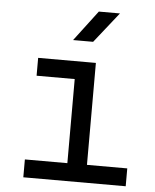

<svg xmlns="http://www.w3.org/2000/svg" viewBox="-55 -831 709 878"><g transform="rotate(5 300.0 -392.5)"><path d="M85 0V-82H280V-468H105V-550H370V-82H555V0ZM257 -645 363 -785H460L349 -645Z"/></g></svg>

Font: JetBrainsMono NF
Style: Regular
Weight: 400
Designer: Philipp Nurullin, Konstantin Bulenkov
Foundry: JetBrains
Version: Version 2.251; ttfautohint (v1.8.3);Nerd Fonts 2.2.2